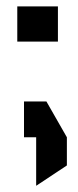

<svg xmlns="http://www.w3.org/2000/svg" viewBox="-20 -446 243 600"><path d="M34 -316V-426H161V-316ZM55 -17V-129H125L189 -17ZM93 134V-17H189V71L94 134Z"/></svg>

Font: Foldit SemiBold
Style: Regular
Weight: 600
Version: Version 1.003